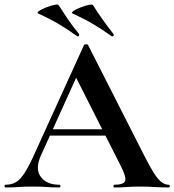

<svg xmlns="http://www.w3.org/2000/svg" viewBox="-28 -828 770 848"><path d="M171 -229 186 -257H474L481 -229ZM717 -12Q722 -12 722 -6Q722 0 717 0Q687 0 654.5 -2Q622 -4 592 -4Q558 -4 533 -2Q508 0 477 0Q473 0 473 -6Q473 -12 477 -12Q518 -12 524.5 -28.5Q531 -45 506 -94L303 -495L352 -581L153 -142Q126 -82 152 -47Q178 -12 234 -12Q239 -12 239 -6Q239 0 234 0Q204 0 179 -2Q154 -4 116 -4Q77 -4 53.5 -2Q30 0 -4 0Q-8 0 -8 -6Q-8 -12 -4 -12Q23 -12 42.5 -23.5Q62 -35 81.5 -65.5Q101 -96 126 -152L343 -629Q344 -632 352 -632.5Q360 -633 361 -629L611 -137Q635 -90 652.5 -62.5Q670 -35 685.5 -23.5Q701 -12 717 -12ZM465 -668Q470 -666 473 -670Q476 -674 473 -678Q448 -710 425 -742Q402 -774 383 -805Q381 -810 364.5 -806.5Q348 -803 328.5 -795.5Q309 -788 297 -780Q285 -772 293 -768Q344 -745 384.5 -721Q425 -697 465 -668ZM313 -668Q318 -666 320.5 -670Q323 -674 321 -678Q295 -709 273 -741.5Q251 -774 231 -805Q229 -810 212.5 -806.5Q196 -803 176.5 -795.5Q157 -788 145 -780Q133 -772 141 -768Q192 -745 232.5 -721Q273 -697 313 -668Z"/></svg>

Font: Cormorant Infant Light
Style: Regular
Weight: 300
Designer: Christian Thalmann (Catharsis Fonts)
Foundry: Catharsis Fonts
Version: Version 4.001